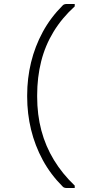

<svg xmlns="http://www.w3.org/2000/svg" viewBox="-20 -780 440 961"><path d="M293 -752Q296 -756 301.5 -758Q307 -760 313 -760Q320 -760 326.5 -760Q333 -760 340 -760Q347 -760 354 -760V-748Q290 -690 248 -621Q206 -552 186 -472.5Q166 -393 166 -303V-296Q166 -206 187 -127Q208 -48 250 21Q292 90 354 149V161Q347 161 340 161Q333 161 326.5 161Q320 161 313 161Q307 161 301.5 159Q296 157 293 153Q233 93 194 21Q155 -51 135.5 -131Q116 -211 116 -296V-303Q116 -388 135.5 -468Q155 -548 194 -620Q233 -692 293 -752Z"/></svg>

Font: Recursive Light
Style: Regular
Weight: 300
Version: Version 1.085